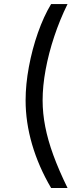

<svg xmlns="http://www.w3.org/2000/svg" viewBox="-20 -792 400 948"><path d="M106.4 -296.4Q106.4 -375 122.6 -461.9Q138.7 -548.8 167.2 -630.1Q195.8 -711.4 232.4 -772H313.5Q275.4 -694.8 247.8 -611.8Q220.2 -528.8 205.3 -448Q190.4 -367.2 190.4 -296.4Q190.4 -232.9 203.4 -166.5Q216.3 -100.1 243.4 -25.9Q270.5 48.3 313.5 136.2H232.4Q170.4 30.8 138.4 -79.1Q106.4 -189 106.4 -296.4Z"/></svg>

Font: GitLab Sans
Style: Regular
Weight: 400
Designer: Rasmus Andersson
Foundry: Modifications by GitLab B.V., manufactured by rsms
Version: Version 4.000;git-c8fb6b7